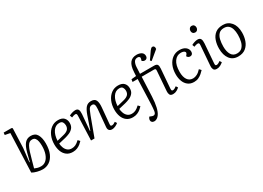

<svg xmlns="http://www.w3.org/2000/svg" viewBox="-14 -1734 3998 2915"><g transform="rotate(-30 1985.0 -276.5)"><path d="M263 14Q219 14 167.5 1Q116 -12 83 -32L109 -710L20 -727L24 -767H161L177 -756L164 -417L137 -182L144 -180L181 -325Q208 -429 248.5 -474Q289 -519 353 -519Q431 -519 464 -460Q497 -401 497 -307Q497 -199 465 -127.5Q433 -56 380 -21Q327 14 263 14ZM344 -461Q317 -461 297.5 -448.5Q278 -436 260.5 -405.5Q243 -375 225 -321Q207 -267 185 -184L152 -65Q169 -57 197 -48Q225 -39 262 -39Q312 -39 349 -71Q386 -103 407 -162Q428 -221 428 -301Q428 -343 421.5 -379.5Q415 -416 397 -438.5Q379 -461 344 -461Z M831 -519Q901 -519 934 -483.5Q967 -448 967 -394Q967 -339 939.5 -306.5Q912 -274 872.5 -257Q833 -240 794 -230L671 -201Q673 -163 687 -126Q701 -89 729.5 -65Q758 -41 803 -41Q838 -41 869 -55.5Q900 -70 939 -107L969 -75Q952 -56 927 -35.5Q902 -15 867.5 -0.5Q833 14 790 14Q726 14 683.5 -18Q641 -50 620.5 -104Q600 -158 600 -225Q600 -308 629 -374.5Q658 -441 710 -480Q762 -519 831 -519ZM898 -390Q898 -421 883 -446.5Q868 -472 827 -472Q758 -472 716.5 -410.5Q675 -349 670 -250L791 -280Q842 -292 870 -317.5Q898 -343 898 -390Z M1588 -33Q1571 -17 1539 -1.5Q1507 14 1478 14Q1444 14 1426.5 -5.5Q1409 -25 1413 -65L1440 -362Q1444 -417 1434 -439Q1424 -461 1396 -461Q1372 -461 1357 -449.5Q1342 -438 1329 -410Q1316 -382 1297 -333L1174 0H1113L1129 -424Q1130 -445 1124.5 -455Q1119 -465 1102 -465Q1092 -465 1076.5 -460.5Q1061 -456 1039 -447L1024 -488Q1035 -494 1053.5 -501.5Q1072 -509 1093.5 -514Q1115 -519 1132 -519Q1172 -519 1185.5 -493.5Q1199 -468 1195 -417L1171 -133L1177 -132L1257 -364Q1286 -446 1319.5 -482.5Q1353 -519 1409 -519Q1473 -519 1493 -477Q1513 -435 1506 -356L1481 -79Q1479 -57 1483 -48Q1487 -39 1505 -39Q1532 -39 1567 -65Z M1884 -519Q1954 -519 1987 -483.5Q2020 -448 2020 -394Q2020 -339 1992.5 -306.5Q1965 -274 1925.5 -257Q1886 -240 1847 -230L1724 -201Q1726 -163 1740 -126Q1754 -89 1782.5 -65Q1811 -41 1856 -41Q1891 -41 1922 -55.5Q1953 -70 1992 -107L2022 -75Q2005 -56 1980 -35.5Q1955 -15 1920.5 -0.5Q1886 14 1843 14Q1779 14 1736.5 -18Q1694 -50 1673.5 -104Q1653 -158 1653 -225Q1653 -308 1682 -374.5Q1711 -441 1763 -480Q1815 -519 1884 -519ZM1951 -390Q1951 -421 1936 -446.5Q1921 -472 1880 -472Q1811 -472 1769.5 -410.5Q1728 -349 1723 -250L1844 -280Q1895 -292 1923 -317.5Q1951 -343 1951 -390Z M2096 229Q2068 229 2053.5 215.5Q2039 202 2039 183Q2039 153 2061 128L2096 142Q2123 153 2143 142.5Q2163 132 2169 88Q2172 64 2174 38Q2176 12 2178 -23L2193 -454H2103L2110 -498L2194 -506L2198 -574Q2203 -679 2242.5 -730.5Q2282 -782 2361 -782Q2409 -782 2443.5 -761Q2478 -740 2478 -694Q2478 -672 2464.5 -657.5Q2451 -643 2430 -643Q2399 -643 2381 -666L2389 -688Q2398 -713 2387 -726Q2376 -739 2354 -739Q2310 -739 2291 -705.5Q2272 -672 2269 -623L2263 -505H2512Q2553 -505 2566.5 -484.5Q2580 -464 2576 -415L2550 -83Q2548 -59 2552.5 -49Q2557 -39 2573 -39Q2588 -39 2604 -47.5Q2620 -56 2638 -70L2660 -37Q2643 -20 2613 -3Q2583 14 2547 14Q2504 14 2491.5 -12Q2479 -38 2482 -72L2508 -416Q2510 -435 2504.5 -444.5Q2499 -454 2481 -454H2263L2248 -115Q2243 -9 2226 63.5Q2209 136 2181 175Q2164 200 2140.5 214.5Q2117 229 2096 229ZM2513 -584 2494 -604 2582 -731Q2596 -749 2606.5 -758Q2617 -767 2631 -767Q2649 -767 2658.5 -751.5Q2668 -736 2664 -709Z M2959 -519Q3027 -519 3066.5 -487.5Q3106 -456 3106 -407Q3106 -381 3092.5 -366.5Q3079 -352 3055 -352Q3037 -352 3023.5 -361.5Q3010 -371 3003 -386L3018 -404Q3043 -435 3022 -453.5Q3001 -472 2958 -472Q2887 -472 2842.5 -409.5Q2798 -347 2798 -228Q2798 -141 2831.5 -91Q2865 -41 2929 -41Q2963 -41 2999 -59.5Q3035 -78 3072 -119L3102 -87Q3082 -65 3055 -41.5Q3028 -18 2993.5 -2Q2959 14 2915 14Q2853 14 2811 -18Q2769 -50 2748.5 -104Q2728 -158 2728 -225Q2728 -312 2757.5 -378.5Q2787 -445 2839 -482Q2891 -519 2959 -519Z M3251 -685Q3251 -710 3266 -727Q3281 -744 3305 -744Q3329 -744 3343.5 -728.5Q3358 -713 3358 -687Q3358 -663 3343.5 -646Q3329 -629 3304 -629Q3280 -629 3265.5 -644.5Q3251 -660 3251 -685ZM3275 -423Q3277 -445 3271.5 -455Q3266 -465 3250 -465Q3224 -465 3184 -448L3170 -487Q3188 -498 3219.5 -508.5Q3251 -519 3278 -519Q3319 -519 3332.5 -492Q3346 -465 3342 -415L3317 -83Q3315 -58 3319.5 -48.5Q3324 -39 3340 -39Q3365 -39 3405 -70L3427 -37Q3409 -20 3379 -3Q3349 14 3313 14Q3271 14 3258 -13Q3245 -40 3248 -72Z M3689 14Q3595 14 3544 -54Q3493 -122 3493 -235Q3493 -311 3515.5 -376Q3538 -441 3588 -480Q3638 -519 3721 -519Q3810 -519 3864.5 -453.5Q3919 -388 3919 -274Q3919 -198 3895.5 -132.5Q3872 -67 3821.5 -26.5Q3771 14 3689 14ZM3695 -35Q3753 -35 3786.5 -69Q3820 -103 3833.5 -157.5Q3847 -212 3847 -275Q3847 -332 3834 -376Q3821 -420 3791.5 -445.5Q3762 -471 3712 -471Q3654 -471 3622 -437.5Q3590 -404 3577.5 -349Q3565 -294 3565 -230Q3565 -142 3597 -88.5Q3629 -35 3695 -35Z"/></g></svg>

Font: Literata 12pt Light
Style: Italic
Weight: 300
Italic angle: -2°
Designer: Latin by Veronika Burian and Jose Scaglione. Greek by Irene Vlachou. Cyrillic by Vera Evstafieva
Foundry: TypeTogether
Version: Version 3.002